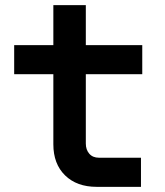

<svg xmlns="http://www.w3.org/2000/svg" viewBox="-20 -725 640 745"><path d="M355 0Q278 0 232.5 -44.5Q187 -89 187 -165V-437H35V-550H187V-705H313V-550H532V-437H313V-168Q313 -144 326.5 -128.5Q340 -113 364 -113H527V0Z"/></svg>

Font: JetBrains Mono NL
Style: Bold
Weight: 700
Monospace: yes
Designer: Philipp Nurullin, Konstantin Bulenkov
Foundry: JetBrains
Version: Version 2.305; ttfautohint (v1.8.4.7-5d5b)